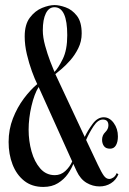

<svg xmlns="http://www.w3.org/2000/svg" viewBox="-20 -729 508 758"><path d="M151 9Q106 9 75.5 -15.2Q45 -39.5 29.5 -79.8Q14 -120 14 -168.5Q14 -218 31 -261.5Q48 -305 74 -339.8Q100 -374.5 127 -397Q117.5 -416 106 -447.5Q94.5 -479 86 -515Q77.5 -551 77.5 -585Q77.5 -632.5 98 -659.5Q118.5 -686.5 146.2 -697.8Q174 -709 195.5 -709Q214 -709 239.2 -700Q264.5 -691 283.5 -666.8Q302.5 -642.5 302.5 -597Q302.5 -565.5 289.2 -538.8Q276 -512 257.5 -491Q239 -470 222.2 -456Q205.5 -442 198.5 -436.5L314.5 -188.5Q326.5 -214 345.8 -240Q365 -266 389.5 -266Q412.5 -266 429 -243.5Q445.5 -221 445.5 -190.5Q445.5 -169 437.8 -155.5Q430 -142 414.5 -142Q397.5 -142 390.2 -152.5Q383 -163 383 -177Q383 -195 395.5 -207.2Q408 -219.5 408 -234Q408 -257 386 -257Q366.5 -257 349 -230.2Q331.5 -203.5 320 -176.5L366.5 -78Q381 -47.5 390.2 -35Q399.5 -22.5 411.5 -22.5Q419 -22.5 427.5 -28.2Q436 -34 440.5 -45.5L447.5 -41Q438 -18 418 -5.5Q398 7 373 7Q346 7 321.8 -7.2Q297.5 -21.5 282.5 -53.5L269.5 -82Q262.5 -63.5 247.8 -42.2Q233 -21 209 -6Q185 9 151 9ZM149 -609Q149 -582 158.2 -548.5Q167.5 -515 178.5 -486.2Q189.5 -457.5 195 -445Q210 -460 227.8 -496Q245.5 -532 245.5 -590Q245.5 -700.5 195 -700.5Q173 -700.5 161 -676.2Q149 -652 149 -609ZM93 -217Q93 -172.5 104.5 -131.2Q116 -90 139 -63.8Q162 -37.5 196.5 -37.5Q220 -37.5 237.8 -53.8Q255.5 -70 265 -91.5L132.5 -385.5Q115.5 -358.5 104.2 -310.2Q93 -262 93 -217Z"/></svg>

Font: Imbue 100pt Medium
Style: Regular
Weight: 500
Designer: Tyler Finck
Foundry: Etcetera Type Company
Version: Version 1.102; ttfautohint (v1.8.3)